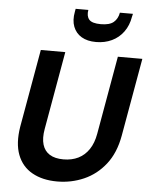

<svg xmlns="http://www.w3.org/2000/svg" viewBox="-62 -992 825 1055"><g transform="rotate(5 350.5 -465.0)"><path d="M293 12Q212 12 155 -20Q98 -52 74 -115Q50 -178 65 -270L141 -700H276L200 -269Q191 -218 201.5 -183Q212 -148 241 -130Q270 -112 317 -112Q363 -112 398.5 -129.5Q434 -147 457.5 -182Q481 -217 490 -269L566 -700H701L625 -270Q608 -174 559 -111.5Q510 -49 440.5 -18.5Q371 12 293 12ZM439 -770Q391 -770 359 -789Q327 -808 313.5 -843Q300 -878 309 -925L312 -942H382Q376 -908 392 -889Q408 -870 457 -870Q505 -870 527.5 -889Q550 -908 556 -942H628L624 -925Q616 -877 590.5 -842Q565 -807 526 -788.5Q487 -770 439 -770Z"/></g></svg>

Font: DM Sans 12pt
Style: Bold Italic
Weight: 700
Italic angle: -10°
Version: Version 4.004;gftools[0.9.30]